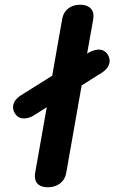

<svg xmlns="http://www.w3.org/2000/svg" viewBox="-20 -779 482 809"><path d="M442 -523Q442 -509 434 -496.5Q426 -484 411 -474L324 -419L259 -50Q254 -22 233 -6Q212 10 182 10Q155 10 141 -2Q127 -14 127 -36Q127 -45 128 -50L177 -327L118 -290Q98 -280 81 -280Q56 -280 43 -301Q35 -314 35 -327Q35 -341 43 -353.5Q51 -366 66 -376L200 -460L242 -699Q247 -727 267 -743Q287 -759 318 -759Q344 -759 359 -746.5Q374 -734 374 -712Q374 -704 373 -699L347 -553L359 -560Q379 -570 396 -570Q420 -570 434 -549Q442 -536 442 -523Z"/></svg>

Font: Kodchasan
Style: Bold Italic
Weight: 700
Italic angle: -10°
Version: Version 1.000; ttfautohint (v1.6)